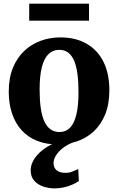

<svg xmlns="http://www.w3.org/2000/svg" viewBox="-20 -773 641 1042"><path d="M27.5 -275.5Q27.5 -350 50.2 -405.2Q73 -460.5 112 -497Q151 -533.5 201.2 -551.8Q251.5 -570 307 -570Q391 -570 450.5 -535.5Q510 -501 541.8 -437Q573.5 -373 573.5 -283.5Q573.5 -207.5 550.8 -152Q528 -96.5 489 -60.2Q450 -24 399.5 -6.5Q349 11 293.5 11Q231 11 181.8 -8.5Q132.5 -28 98.2 -65.2Q64 -102.5 45.8 -155.8Q27.5 -209 27.5 -275.5ZM303 -56.5Q337 -56.5 359.8 -79.5Q382.5 -102.5 394.2 -150.2Q406 -198 406 -272Q406 -327.5 400.5 -370.5Q395 -413.5 382.5 -443Q370 -472.5 350 -487.5Q330 -502.5 301 -502.5Q267 -502.5 243.2 -479.5Q219.5 -456.5 207.2 -409Q195 -361.5 195 -287Q195 -231 201 -188Q207 -145 220 -115.8Q233 -86.5 253.5 -71.5Q274 -56.5 303 -56.5ZM276 249.5Q246 249.5 216 239.8Q186 230 166.2 208.2Q146.5 186.5 146.5 151Q146.5 130 156 108.5Q165.5 87 184 66.5Q202.5 46 228.5 28.8Q254.5 11.5 288 -1L323 -5L378.5 -1Q344 12 320 31.2Q296 50.5 283.2 71.8Q270.5 93 270.5 112Q270.5 137 287.2 151Q304 165 334.5 165Q357 165 372.5 158.2Q388 151.5 404.5 144.5L408 209.5Q394 219.5 372.8 228.8Q351.5 238 326.8 243.8Q302 249.5 276 249.5ZM463 -753V-661H138.5V-753Z"/></svg>

Font: Merriweather Light 18pt ExtraBold
Style: Regular
Weight: 800
Version: Version 2.100